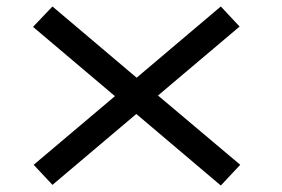

<svg xmlns="http://www.w3.org/2000/svg" viewBox="-20 -609 871 593"><path d="M662 -36 401 -257 142 -38 84 -100 335 -312 82 -526 142 -589 402 -369 662 -589 720 -527 468 -314 722 -100Z"/></svg>

Font: BioRhyme Expanded
Style: Regular
Weight: 400
Width: 7
Designer: Aoife Mooney
Foundry: Aoife Mooney Type
Version: Version 1.001